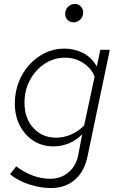

<svg xmlns="http://www.w3.org/2000/svg" viewBox="-20 -733 601 972"><path d="M237 219Q185 219 127.5 200.5Q70 182 31 149L62 109Q146 172 234 172Q289 172 328 138.5Q367 105 377 47L396 -53Q365 -22 328 -7Q291 8 250 8Q194 8 150 -20Q106 -48 80.5 -97Q55 -146 55 -209Q55 -266 74.5 -316.5Q94 -367 128.5 -405Q163 -443 208 -465Q253 -487 305 -487Q356 -487 400 -465Q444 -443 470 -396L488 -481H536L423 59Q407 136 358.5 177.5Q310 219 237 219ZM264 -36Q304 -36 341 -52.5Q378 -69 406 -98L459 -345Q443 -387 401.5 -414Q360 -441 310 -441Q253 -441 206.5 -410.5Q160 -380 132 -328.5Q104 -277 104 -213Q104 -134 149 -85Q194 -36 264 -36ZM351 -620Q334 -620 322 -632.5Q310 -645 310 -663Q310 -684 324.5 -698.5Q339 -713 360 -713Q377 -713 389 -700.5Q401 -688 401 -670Q401 -656 394.5 -644.5Q388 -633 376.5 -626.5Q365 -620 351 -620Z"/></svg>

Font: Red Hat Text
Style: Italic
Weight: 300
Italic angle: -12°
Designer: Pentagram, MCKL
Foundry: Pentagram, MCKL
Version: Version 1.023